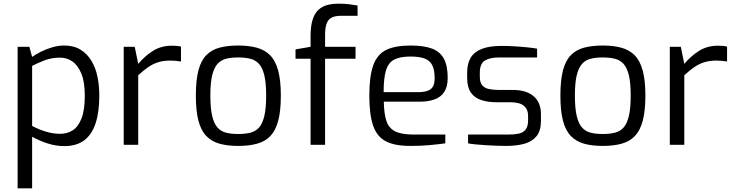

<svg xmlns="http://www.w3.org/2000/svg" viewBox="-20 -789 4005 1046"><path d="M76 237V-534H140L155 -479Q173 -492 201.5 -506.5Q230 -521 263.5 -531Q297 -541 330 -541Q382 -541 418.5 -518.5Q455 -496 478 -458Q501 -420 511 -371Q521 -322 521 -268Q521 -178 500.5 -116.5Q480 -55 438 -24Q396 7 330 7Q285 7 239.5 -7.5Q194 -22 155 -44V237ZM308 -60Q346 -60 376 -79Q406 -98 424 -143.5Q442 -189 442 -268Q442 -343 423 -388.5Q404 -434 374 -454.5Q344 -475 308 -475Q262 -475 223.5 -460.5Q185 -446 155 -430V-103Q190 -84 229.5 -72Q269 -60 308 -60Z M654 0V-534H714L733 -441Q769 -484 813.5 -512Q858 -540 916 -540Q930 -540 942.5 -539Q955 -538 966 -535V-454Q953 -456 938 -457.5Q923 -459 908 -459Q871 -459 842 -450Q813 -441 787 -423Q761 -405 733 -379V0Z M1278 6Q1220 6 1176.5 -6Q1133 -18 1104 -48Q1075 -78 1061 -131.5Q1047 -185 1047 -268Q1047 -352 1061 -405.5Q1075 -459 1104 -488.5Q1133 -518 1176.5 -529.5Q1220 -541 1278 -541Q1336 -541 1379.5 -529Q1423 -517 1452 -487.5Q1481 -458 1495.5 -404.5Q1510 -351 1510 -268Q1510 -184 1495.5 -130.5Q1481 -77 1452.5 -47.5Q1424 -18 1380 -6Q1336 6 1278 6ZM1278 -59Q1315 -59 1343.5 -66Q1372 -73 1391 -94Q1410 -115 1420 -157Q1430 -199 1430 -268Q1430 -338 1420 -379Q1410 -420 1391 -441Q1372 -462 1343.5 -469Q1315 -476 1278 -476Q1240 -476 1212 -469Q1184 -462 1165 -441Q1146 -420 1136 -379Q1126 -338 1126 -268Q1126 -199 1136 -157Q1146 -115 1165 -94Q1184 -73 1212 -66Q1240 -59 1278 -59Z M1672 0V-469H1590V-520L1672 -534V-595Q1672 -652 1686 -690.5Q1700 -729 1733 -749Q1766 -769 1825 -769Q1860 -769 1884.5 -765.5Q1909 -762 1928 -759V-703H1839Q1803 -703 1784 -691.5Q1765 -680 1758 -656.5Q1751 -633 1751 -599V-534H1917V-469H1751V0Z M2215 6Q2131 6 2082.5 -19Q2034 -44 2013 -104Q1992 -164 1992 -268Q1992 -374 2013.5 -433.5Q2035 -493 2084 -517Q2133 -541 2216 -541Q2287 -541 2331.5 -525Q2376 -509 2397.5 -470.5Q2419 -432 2419 -364Q2419 -317 2400.5 -288.5Q2382 -260 2347.5 -247.5Q2313 -235 2266 -235H2071Q2072 -170 2085 -130.5Q2098 -91 2132.5 -73.5Q2167 -56 2234 -56H2406V-8Q2360 -2 2316 2Q2272 6 2215 6ZM2070 -287H2260Q2305 -287 2326.5 -303.5Q2348 -320 2348 -363Q2348 -409 2334.5 -434.5Q2321 -460 2292.5 -470.5Q2264 -481 2216 -481Q2160 -481 2128 -464.5Q2096 -448 2083 -406Q2070 -364 2070 -287Z M2736 6Q2716 6 2687 5Q2658 4 2626.5 2Q2595 0 2569.5 -2.5Q2544 -5 2530 -8V-56H2749Q2782 -56 2806 -61Q2830 -66 2843.5 -83Q2857 -100 2857 -134V-158Q2857 -193 2834 -212.5Q2811 -232 2760 -232H2685Q2638 -232 2601.5 -244Q2565 -256 2545 -285Q2525 -314 2525 -365V-393Q2525 -443 2544.5 -475Q2564 -507 2605.5 -523Q2647 -539 2713 -539Q2741 -539 2777.5 -537Q2814 -535 2849 -531.5Q2884 -528 2906 -524V-476H2700Q2649 -476 2621.5 -459Q2594 -442 2594 -393V-371Q2594 -340 2607 -324.5Q2620 -309 2643.5 -304Q2667 -299 2698 -299H2774Q2847 -299 2887 -265Q2927 -231 2927 -167V-130Q2927 -76 2902.5 -46.5Q2878 -17 2835.5 -5.5Q2793 6 2736 6Z M3264 6Q3206 6 3162.5 -6Q3119 -18 3090 -48Q3061 -78 3047 -131.5Q3033 -185 3033 -268Q3033 -352 3047 -405.5Q3061 -459 3090 -488.5Q3119 -518 3162.5 -529.5Q3206 -541 3264 -541Q3322 -541 3365.5 -529Q3409 -517 3438 -487.5Q3467 -458 3481.5 -404.5Q3496 -351 3496 -268Q3496 -184 3481.5 -130.5Q3467 -77 3438.5 -47.5Q3410 -18 3366 -6Q3322 6 3264 6ZM3264 -59Q3301 -59 3329.5 -66Q3358 -73 3377 -94Q3396 -115 3406 -157Q3416 -199 3416 -268Q3416 -338 3406 -379Q3396 -420 3377 -441Q3358 -462 3329.5 -469Q3301 -476 3264 -476Q3226 -476 3198 -469Q3170 -462 3151 -441Q3132 -420 3122 -379Q3112 -338 3112 -268Q3112 -199 3122 -157Q3132 -115 3151 -94Q3170 -73 3198 -66Q3226 -59 3264 -59Z M3629 0V-534H3689L3708 -441Q3744 -484 3788.5 -512Q3833 -540 3891 -540Q3905 -540 3917.5 -539Q3930 -538 3941 -535V-454Q3928 -456 3913 -457.5Q3898 -459 3883 -459Q3846 -459 3817 -450Q3788 -441 3762 -423Q3736 -405 3708 -379V0Z"/></svg>

Font: Exo Thin
Style: Regular
Weight: 400
Version: Version 2.000